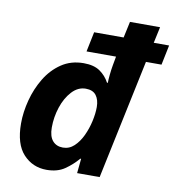

<svg xmlns="http://www.w3.org/2000/svg" viewBox="-85 -836 850 923"><g transform="rotate(10 340.0 -375.0)"><path d="M203 10Q135 10 89.5 -39Q44 -88 44 -189Q44 -244 59.5 -303Q75 -362 105.5 -412.5Q136 -463 182.5 -494.5Q229 -526 291 -526Q341 -526 370.5 -505.5Q400 -485 417 -453H421Q421 -467 423.5 -492.5Q426 -518 430 -540L438 -584H294L314 -681H458L475 -760H622L605 -681H680L660 -584H584L461 0H351L358 -71H354Q327 -39 291.5 -14.5Q256 10 203 10ZM262 -109Q293 -109 316.5 -131Q340 -153 356 -187Q372 -221 380.5 -259Q389 -297 389 -329Q389 -364 373 -385.5Q357 -407 322 -407Q284 -407 254.5 -375Q225 -343 209 -294.5Q193 -246 193 -195Q193 -152 211.5 -130.5Q230 -109 262 -109Z"/></g></svg>

Font: Noto IKEA Latin
Style: Bold Italic
Weight: 700
Italic angle: -12°
Designer: Monotype Design Team
Foundry: Monotype Imaging Inc.
Version: Version 1.0